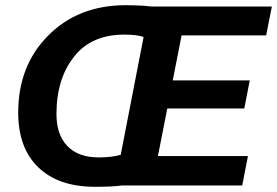

<svg xmlns="http://www.w3.org/2000/svg" viewBox="-20 -713 1065 738"><path d="M911 0H448Q413 5 345 5Q205 5 127.5 -69.5Q50 -144 50 -280Q50 -459 163 -574Q279 -693 463 -693Q493 -693 531 -691L562 -688H1025L1003 -577H678L644 -404H940L919 -296H623L587 -113H933ZM359 -108Q411 -108 444 -118L532 -571Q506 -580 458 -580Q333 -580 267 -498Q197 -412 197 -275Q197 -195 239 -151.5Q281 -108 359 -108Z"/></svg>

Font: Libra Sans
Style: Bold Italic
Weight: 700
Italic angle: -12°
Foundry: Context Ltd
Version: Version 1.002